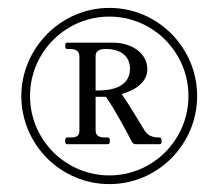

<svg xmlns="http://www.w3.org/2000/svg" viewBox="-20 -779 545 486"><path d="M257 -759C132 -759 34 -655 34 -536C34 -414 133 -313 257 -313C380 -313 479 -414 479 -536C479 -658 380 -759 257 -759ZM257 -335C146 -335 56 -425 56 -536C56 -647 146 -737 257 -737C367 -737 457 -647 457 -536C457 -425 367 -335 257 -335ZM384 -431C365 -431 355 -436 347 -447L322 -488C310 -508 297 -528 288 -541C321 -550 353 -570 353 -604C353 -643 315 -671 266 -671H150C146 -671 145 -668 145 -663C145 -659 146 -655 150 -655H156C174 -655 181 -649 181 -635V-450C181 -435 176 -431 156 -431H150C146 -431 145 -427 145 -422C145 -417 146 -414 150 -414H253C257 -414 258 -417 258 -422C258 -428 257 -431 253 -431H247C229 -431 222 -436 222 -450V-534H248C269 -505 302 -443 314 -420C316 -416 319 -414 323 -414H384C388 -414 389 -417 389 -422C389 -428 388 -431 384 -431ZM222 -637C222 -654 239 -655 248 -655C288 -655 309 -635 309 -605C309 -573 286 -550 228 -550H222Z"/></svg>

Font: Shippori Mincho OTF Medium
Style: Regular
Weight: 500
Designer: FONTDASU
Foundry: FONTDASU / Google Inc. / but / Adobe
Version: Version 3.300;hotconv 1.0.109;makeotfexe 2.5.65596